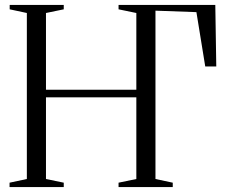

<svg xmlns="http://www.w3.org/2000/svg" viewBox="-20 -763 926 783"><path d="M19 0V-18L89.5 -33V-710L19.5 -725V-743H240V-725L167.5 -710V-397H536V-710L463.5 -725V-743H858L862 -492H817L781 -713.5L614 -719.5V-33L684.5 -18V0H463.5V-18L536 -33V-366H167.5V-33L240 -18V0Z"/></svg>

Font: Merriweather 144pt Light
Style: Regular
Weight: 300
Version: Version 2.100